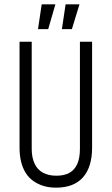

<svg xmlns="http://www.w3.org/2000/svg" viewBox="-20 -852 514 884"><path d="M238 12Q206 12 180 4Q154 -4 133 -19Q112 -34 98 -56.5Q84 -79 77 -108Q70 -137 70 -172V-660H126V-167Q126 -127 139 -99Q152 -71 177.5 -57Q203 -43 240 -43Q276 -43 300 -56.5Q324 -70 336 -97.5Q348 -125 348 -167V-660H404V-172Q404 -83 362 -35.5Q320 12 238 12ZM202 -718H155L172 -832H235ZM311 -718H265L282 -832H346Z"/></svg>

Font: Bricolage Grotesque 24pt Condensed ExtraLight
Style: Regular
Weight: 250
Width: 3
Designer: Mathieu Triay
Foundry: Atelier Triay
Version: Version 1.001;gftools[0.9.33.dev8+g029e19f]